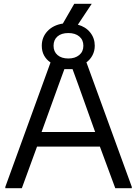

<svg xmlns="http://www.w3.org/2000/svg" viewBox="-20 -991 722 1011"><path d="M481 -296 392 -545 362 -627H319L289 -545L199 -296ZM340 -683Q375 -683 397 -701Q419 -719 419 -750Q419 -781 397.5 -799Q376 -817 340 -817Q303 -817 282.5 -799Q262 -781 262 -750Q262 -719 283 -701Q304 -683 340 -683ZM8 -7 246 -662Q224 -677 212 -699Q200 -721 200 -750Q200 -795 230 -827Q260 -859 311 -867L371 -971H463L390 -861Q431 -850 455 -820Q479 -790 479 -750Q479 -723 467 -700Q455 -677 435 -663L674 -7V0H587L506 -219H175L95 0H8Z"/></svg>

Font: EncodeSans
Style: Regular
Weight: 400
Designer: Pablo Impallari, Andres Torresi
Foundry: Pablo Impallari, Andres Torresi
Version: Version 1.000; ttfautohint (v1.4.1)